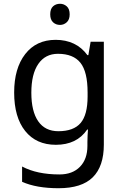

<svg xmlns="http://www.w3.org/2000/svg" viewBox="-20 -757 655 1017"><path d="M275 -546Q328 -546 370.5 -526Q413 -506 443 -465H448L460 -536H530V9Q530 124 471.5 182Q413 240 290 240Q232 240 183.5 231.5Q135 223 97 206V125Q176 167 295 167Q364 167 403.5 126.5Q443 86 443 16V-5Q443 -17 444 -39.5Q445 -62 446 -71H442Q414 -30 372.5 -10Q331 10 276 10Q172 10 113.5 -63Q55 -136 55 -267Q55 -395 113.5 -470.5Q172 -546 275 -546ZM287 -472Q220 -472 183 -418.5Q146 -365 146 -266Q146 -167 182.5 -114.5Q219 -62 289 -62Q370 -62 407 -105.5Q444 -149 444 -246V-267Q444 -377 406 -424.5Q368 -472 287 -472ZM298 -737Q318 -737 333.5 -723.5Q349 -710 349 -681Q349 -653 333.5 -639Q318 -625 298 -625Q276 -625 261 -639Q246 -653 246 -681Q246 -710 261 -723.5Q276 -737 298 -737Z"/></svg>

Font: Noto Sans Adlam
Style: Regular
Weight: 400
Designer: Mark Jamra, Neil Patel
Foundry: JamraPatel LLC
Version: Version 3.001